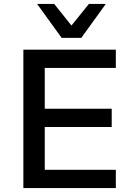

<svg xmlns="http://www.w3.org/2000/svg" viewBox="-20 -958 683 978"><path d="M99 0V-705H570V-612H208V-404H549V-311H208V-93H570V0ZM294 -765 169 -938H256L344 -828L433 -938H519L394 -765Z"/></svg>

Font: Nunito Sans 8pt SemiBold
Style: Regular
Weight: 600
Version: Version 3.101;gftools[0.9.27]